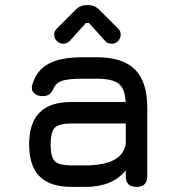

<svg xmlns="http://www.w3.org/2000/svg" viewBox="-20 -731 690 751"><path d="M316 0C316 0 316 0 316 0C384.5 0 436.5 -21.5 472 -64.5C472 -64.5 472 -42 472 -42C472 -42 472 -42 472 -42C472 -14 486 0 514 0C514 0 514 0 514 0C542 0 556 -14 556 -42C556 -42 556 -311 556 -311C556 -311 556 -311 556 -311C556 -377.5 540 -427 508 -459C476 -491 426.5 -507 360 -507C360 -507 302 -507 302 -507C302 -507 302 -507 302 -507C245 -507 200.5 -498.5 169 -481C137 -463.5 116 -435.5 106 -398C106 -398 106 -398 106 -398C102.5 -385 105 -374.5 113 -367C121 -359 132 -355 146 -355C146 -355 146 -355 146 -355C158.5 -355 168 -357.5 174.5 -363C181 -368.5 187 -378 193 -392C193 -392 193 -392 193 -392C199.5 -403.5 211 -412 227.5 -416.5C244 -421 268.5 -423 302 -423C302 -423 360 -423 360 -423C360 -423 360 -423 360 -423C399.5 -423 427.5 -416.5 444 -404C460.5 -391 469.5 -367 471.5 -332C471.5 -332 260 -332 260 -332C260 -332 260 -332 260 -332C203.5 -332 162 -318.5 135 -291C107.5 -263.5 94 -222 94 -166C94 -166 94 -166 94 -166C94 -110 107.5 -68.5 135 -41C162.5 -13.5 204 0 260 0C260 0 316 0 316 0ZM260 -84C227 -84 205 -89.5 194.5 -100.5C183.5 -111 178 -133 178 -166C178 -166 178 -166 178 -166C178 -198.5 183.5 -220.5 194.5 -231.5C205 -242.5 227 -248 260 -248C260 -248 472 -248 472 -248C472 -248 472 -167 472 -167C472 -167 472 -167 472 -167C467 -144.5 457 -127.5 441.5 -115.5C426 -103.5 407 -95.5 385.5 -91C364 -86.5 340.5 -84 316 -84C316 -84 260 -84 260 -84C260 -84 260 -84 260 -84ZM227 -560C237 -560 245.5 -563.5 252 -570C252 -570 316 -641 316 -641C316 -641 328 -641 328 -641C328 -641 392 -570 392 -570C392 -570 392 -570 392 -570C397.5 -563.5 406 -560 417 -560C417 -560 417 -560 417 -560C426.5 -560 435 -563.5 442 -570.5C448.5 -577.5 452 -585.5 452 -595C452 -595 452 -595 452 -595C452 -599.5 451.5 -604 450 -608C448.5 -612 445.5 -615.5 442 -619C442 -619 369 -692 369 -692C369 -692 369 -692 369 -692C357.5 -704.5 342.5 -711 325 -711C325 -711 319 -711 319 -711C319 -711 319 -711 319 -711C301.5 -711 286.5 -704.5 275 -692C275 -692 202 -619 202 -619C202 -619 202 -619 202 -619C198.5 -615.5 196 -612 194.5 -608C193 -604 192 -599.5 192 -595C192 -595 192 -595 192 -595C192 -585.5 195.5 -577.5 202.5 -570.5C209.5 -563.5 217.5 -560 227 -560C227 -560 227 -560 227 -560Z"/></svg>

Font: Jura-Fortis-Bold
Style: Bold
Weight: 500
Designer: Daniel Johnson, Alexei Vanyashin, Mirko Velimirovic
Foundry: Daniel Johnson
Version: ""